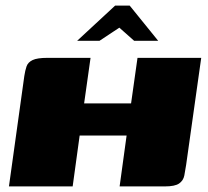

<svg xmlns="http://www.w3.org/2000/svg" viewBox="-20 -667 743 687"><path d="M12 0 67 -395Q70 -415 75 -429.5Q80 -444 96.5 -452Q113 -460 150 -460H304L281 -297H449L472 -460H700L646 -77Q643 -57 639.5 -39Q636 -21 621 -10.5Q606 0 570 0H408L433 -182H265L240 0ZM256 -521 392 -647H444L546 -521H460L407 -568L336 -521Z"/></svg>

Font: Genos Thin Black
Style: Italic
Weight: 900
Italic angle: -8°
Version: Version 1.010